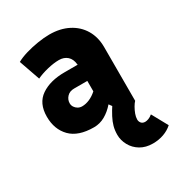

<svg xmlns="http://www.w3.org/2000/svg" viewBox="-173 -614 889 957"><g transform="rotate(-30 271.0 -135.5)"><path d="M352 -44Q333 -15 320.5 9Q308 33 302 55Q296 77 296 103Q296 134 312 163.5Q328 193 358 211Q388 229 429 229Q463 229 492 218.5Q521 208 542 189L492 98Q480 108 469 112Q458 116 450 116Q435 116 427.5 107Q420 98 420 86Q420 72 426 55.5Q432 39 441 23.5Q450 8 458 0ZM169 -152Q169 -173 184 -189Q199 -205 225 -205H301V-145Q281 -127 259 -117.5Q237 -108 216 -108Q203 -108 192.5 -114Q182 -120 175.5 -130Q169 -140 169 -152ZM99 -335Q126 -348 163 -357Q200 -366 230 -366Q259 -366 277.5 -349.5Q296 -333 299 -302L300 -299H224Q141 -299 89 -263.5Q37 -228 37 -151Q37 -78 81 -33Q125 12 215 12Q249 12 279 -5Q309 -22 334 -51L371 0H458V-309Q458 -366 432.5 -409Q407 -452 360.5 -476Q314 -500 252 -500Q222 -500 184.5 -494Q147 -488 113.5 -478Q80 -468 57 -455Z"/></g></svg>

Font: Catamaran ExtraBold
Style: Regular
Weight: 800
Designer: Pria Ravichandran
Version: Version 2.000